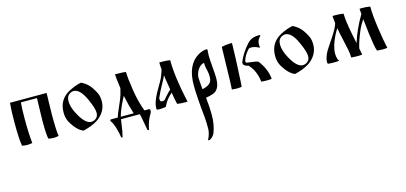

<svg xmlns="http://www.w3.org/2000/svg" viewBox="-72 -952 3973 1880"><g transform="rotate(-15 1915.0 -12.5)"><path d="M78 0Q65 -67 65 -249Q65 -360 73 -437H444Q444 -413 441.5 -338Q439 -263 439 -220Q439 -50 449 0Q420 6 399 6Q375 6 345 0Q334 -43 334 -180Q334 -229 337 -311Q340 -393 340 -413H177Q171 -358 171 -243Q171 -91 182 0Q144 6 129 6Q114 6 78 0Z M703 12Q703 12 701 12Q701 12 698 12Q698 12 696 12Q696 12 694 12Q652 -7 614 -55Q583 -95 569 -129Q555 -163 555 -209Q555 -342 672 -403Q732 -434 788 -446Q790 -447 794 -447Q796 -447 798 -446Q858 -416 890 -369Q920 -326 932.5 -295Q945 -264 945 -218Q945 -164 916.5 -117.5Q888 -71 839 -41Q785 -8 703 12ZM830 -59Q867 -78 867 -124Q867 -169 822 -268Q768 -387 703 -387Q688 -387 670 -378Q630 -357 630 -302Q630 -244 670 -170Q733 -50 796 -50Q812 -50 830 -59Z M986 -24H1055Q1063 -55 1096 -128Q1129 -201 1138 -233Q1151 -280 1154 -296Q1138 -412 1138 -440Q1220 -440 1248 -434Q1248 -374 1270 -235Q1287 -127 1325 -24H1371Q1383 -24 1383 -4Q1383 6 1379 13Q1351 61 1342 87Q1327 127 1320 168Q1320 173 1314 173Q1306 173 1304 166Q1301 154 1290 89.5Q1279 25 1272 0H1081Q1080 3 1079 13Q1078 23 1077 28L1063 119Q1061 128 1056.5 147Q1052 166 1051 173Q1051 176 1047 176Q1039 176 1037 170Q1032 130 1014 69Q998 18 983 0Q977 -6 977 -15Q977 -24 986 -24ZM1216 -24Q1188 -112 1167 -214Q1165 -211 1148 -178.5Q1131 -146 1121 -123Q1098 -70 1085 -24Z M1696 -434Q1696 -262 1755 3Q1755 3 1739 3Q1683 3 1651 -3Q1638 -54 1628 -123Q1599 -99 1577 -72Q1557 -46 1536 -3Q1506 3 1473 3Q1457 3 1443 0Q1442 -6 1442 -17Q1442 -41 1452 -72Q1459 -95 1470 -119.5Q1481 -144 1490 -160Q1499 -176 1516 -205.5Q1533 -235 1543 -252Q1572 -303 1591 -369Q1587 -401 1587 -440H1604Q1659 -440 1696 -434ZM1622 -157Q1620 -175 1611 -224.5Q1602 -274 1599 -307Q1586 -275 1565 -240Q1519 -157 1496 -102V-93Q1496 -68 1507 -68Q1508 -68 1513 -66L1517 -65Q1535 -65 1545 -74Q1547 -77 1566 -99Q1591 -128 1622 -157Z M1928 -77Q1977 -88 2002.5 -109.5Q2028 -131 2028 -177Q2028 -209 2021 -242L2012 -281Q2011 -289 2010 -304.5Q2009 -320 2009 -323Q1980 -318 1958.5 -294Q1937 -270 1927 -239Q1919 -217 1919 -198Q1919 -172 1928 -77ZM2072 -382Q2072 -338 2079 -260.5Q2086 -183 2086 -145Q2086 -59 2043 -22Q2019 0 1940 12Q1951 111 1951 187Q1951 290 1919 369Q1912 385 1895.5 401.5Q1879 418 1864 422H1861Q1853 422 1853 416Q1853 414 1854 413Q1882 357 1882 307Q1882 243 1878 196Q1855 -27 1855 -136Q1855 -341 1979 -417Q2028 -445 2068 -445Q2075 -445 2075 -435Q2075 -429 2073.5 -409.5Q2072 -390 2072 -382Z M2207 -36 2209 -81Q2212 -160 2216 -364Q2216 -375 2216.5 -389.5Q2217 -404 2217.5 -413.5Q2218 -423 2218 -429Q2262 -440 2308 -440H2324Q2324 -390 2320 -296L2316 -204Q2313 -134 2308 -44L2304 0Q2280 3 2270 3H2251Q2240 3 2225.5 1.5Q2211 0 2205 0Q2206 -9 2207 -36ZM2421 -215Q2513 -205 2528 -195Q2601 -100 2609 0Q2588 3 2562 3Q2533 3 2503 0Q2490 -116 2422 -184Q2414 -186 2411 -186Q2396 -189 2384 -198.5Q2372 -208 2372 -222Q2372 -228 2373 -233Q2408 -319 2474 -392Q2487 -407 2500 -417Q2535 -445 2597 -445H2606Q2612 -440 2611 -436Q2575 -404 2575 -357Q2575 -344 2578 -331Q2576 -324 2570 -326Q2558 -335 2535 -342Q2512 -349 2493 -349Q2473 -349 2466 -341Q2416 -287 2403 -233Q2402 -216 2421 -215Z M2847 12Q2847 12 2845 12Q2845 12 2842 12Q2842 12 2840 12Q2840 12 2838 12Q2796 -7 2758 -55Q2727 -95 2713 -129Q2699 -163 2699 -209Q2699 -342 2816 -403Q2876 -434 2932 -446Q2934 -447 2938 -447Q2940 -447 2942 -446Q3002 -416 3034 -369Q3064 -326 3076.5 -295Q3089 -264 3089 -218Q3089 -164 3060.5 -117.5Q3032 -71 2983 -41Q2929 -8 2847 12ZM2974 -59Q3011 -78 3011 -124Q3011 -169 2966 -268Q2912 -387 2847 -387Q2832 -387 2814 -378Q2774 -357 2774 -302Q2774 -244 2814 -170Q2877 -50 2940 -50Q2956 -50 2974 -59Z M3724 -434Q3724 -345 3744 -209.5Q3764 -74 3781 0Q3757 3 3733 3Q3707 3 3678 0Q3668 -20 3659 -73Q3643 -166 3626 -332Q3591 -281 3575 -244Q3529 -136 3514 -66Q3520 -32 3526 0Q3501 3 3475 3Q3465 3 3445 1.5Q3425 0 3415 0Q3415 -32 3407 -78Q3401 -111 3382 -193Q3363 -275 3358 -313Q3344 -293 3322 -251Q3272 -149 3272 -77Q3272 -48 3281 -20L3292 0Q3271 3 3238 3Q3205 3 3179 0Q3174 -8 3174 -15Q3174 -61 3206 -120Q3218 -142 3276 -227.5Q3334 -313 3350 -364Q3343 -427 3343 -440Q3350 -441 3363 -441Q3422 -441 3454 -434Q3454 -365 3481 -226Q3491 -174 3502 -123Q3540 -248 3621 -386Q3621 -396 3619 -414Q3617 -432 3617 -440Q3625 -441 3641 -441Q3682 -441 3724 -434Z"/></g></svg>

Font: Ponomar Unicode TT
Style: Regular
Weight: 400
Designer: Vladislav V. Dorosh, Yuri A.W. Shardt, Nikita Simmons, Aleksandr Andreev
Foundry: Ponomar Project
Version: 1.1